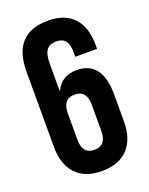

<svg xmlns="http://www.w3.org/2000/svg" viewBox="-136 -780 668 860"><g transform="rotate(-20 198.0 -350.0)"><path d="M33 -168V-526Q33 -708 201 -708Q281 -708 323 -662.5Q365 -617 365 -532V-514H261V-539Q261 -608 204 -608Q173 -608 158 -589Q143 -570 143 -522V-395H145Q174 -456 245 -456Q367 -456 367 -296V-168Q367 -84 324 -38Q281 8 200 8Q119 8 76 -38Q33 -84 33 -168ZM143 -287V-161Q143 -93 200 -93Q257 -93 257 -161V-287Q257 -356 200 -356Q143 -356 143 -287Z"/></g></svg>

Font: Bebas Neue
Style: Regular
Weight: 400
Designer: Ryoichi Tsunekawa
Foundry: Ryoichi Tsunekawa
Version: Version 1.400